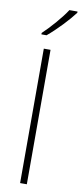

<svg xmlns="http://www.w3.org/2000/svg" viewBox="-108 -1032 455 1069"><g transform="rotate(10 119.5 -498.0)"><path d="M239 -989V-996H193C166 -953 105 -883 63 -844V-836H92C144 -879 206 -945 239 -989ZM128 0V-760H90V0Z"/></g></svg>

Font: Noto Sans Thai Looped ExtraLight
Style: Regular
Weight: 200
Designer: Sasikarn Vongin, Ben Mitchell
Foundry: The Fontpad Ltd
Version: Version 1.001